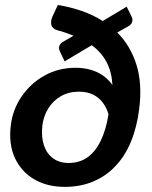

<svg xmlns="http://www.w3.org/2000/svg" viewBox="-20 -736 603 764"><path d="M237.8 7.6Q167.4 7.6 115.9 -22.7Q64.3 -53 39.1 -107.9Q13.9 -162.7 23 -237Q30.5 -300.4 66.1 -352.3Q101.7 -404.3 157.2 -435.3Q212.6 -466.3 280.6 -466.3Q311.9 -466.3 339 -458.8Q366.2 -451.3 388.4 -436.3Q410.6 -421.2 427.5 -398.1Q424.2 -450.7 403.9 -489.1Q383.6 -527.5 345.2 -556.1L237.2 -491.9L218.1 -532.2Q212.4 -543.6 216.6 -554.3Q220.8 -565 233.3 -571.1L272.4 -593.7Q263.9 -597.7 245.4 -604.3Q226.8 -610.9 209.3 -615.3Q188.7 -621.1 184.5 -636.4Q180.2 -651.7 189.6 -672L210.1 -716.1Q260 -708.1 305 -692.5Q350 -677 388.7 -652.4L484.1 -709.4L503.9 -669.5Q509.1 -658.2 505.4 -647.5Q501.8 -636.9 488.9 -630.5L446.6 -606.6Q498.5 -555.2 522.5 -479.7Q546.5 -404.3 534.1 -304.3Q525.1 -231 501.4 -173.1Q477.8 -115.3 439.5 -75.3Q402.3 -35.3 351.2 -13.9Q300.1 7.6 237.8 7.6ZM252.8 -87.5Q295.9 -87.5 327.5 -109.5Q359 -131.5 380.4 -175Q401.8 -218.6 411.8 -281.4Q404.2 -307.2 389.3 -327.3Q374.3 -347.5 350.7 -359.4Q327 -371.2 294.3 -371.2Q253.7 -371.2 222.9 -353.6Q192.1 -336.1 172.7 -305.5Q153.3 -275 148.5 -236Q143.6 -191.3 154.8 -157.8Q165.9 -124.4 191.3 -105.9Q216.7 -87.5 252.8 -87.5Z"/></svg>

Font: Aleo
Style: Italic
Weight: 400
Italic angle: -7°
Designer: Alessio Laiso
Foundry: Alessio Laiso
Version: Version 2.001;gftools[0.9.29]